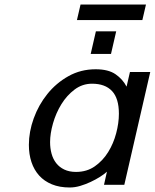

<svg xmlns="http://www.w3.org/2000/svg" viewBox="-20 -819 686 851"><path d="M108 -177Q108 -235 129.5 -294.5Q151 -354 190 -402.5Q229 -451 283.5 -481.5Q338 -512 404 -512Q460 -512 492 -490Q524 -468 541 -435L556 -500H646L531 0H441L454 -58Q442 -47 423 -35Q404 -23 381.5 -12.5Q359 -2 335.5 5Q312 12 289 12Q244 12 210 -2Q176 -16 153.5 -41Q131 -66 119.5 -100.5Q108 -135 108 -177ZM202 -189Q202 -162 208.5 -138Q215 -114 229 -96Q243 -78 265 -67.5Q287 -57 317 -57Q365 -57 400.5 -82Q436 -107 459.5 -145Q483 -183 495 -228.5Q507 -274 507 -315Q507 -383 476.5 -415.5Q446 -448 388 -448Q345 -448 310.5 -422Q276 -396 252 -357Q228 -318 215 -272.5Q202 -227 202 -189ZM382 -580 405 -680H495L472 -580ZM321 -730 337 -799H627L611 -730Z"/></svg>

Font: Perun
Style: Italic
Weight: 400
Italic angle: -12°
Foundry: Copyright (c) Stefan Peev, Context Ltd, 2016
Version: Version 1.027